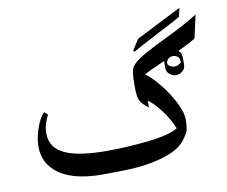

<svg xmlns="http://www.w3.org/2000/svg" viewBox="-79 -801 1092 923"><g transform="rotate(-10 467.0 -339.5)"><path d="M725 -597Q620 -542 604 -532L597 -537L631 -590L852 -702L843 -660Q828 -650 725 -597ZM898 -544Q875 -529 812 -499Q827 -486 827 -462V-431Q827 -410 812.5 -398Q798 -386 781 -386Q764 -386 749.5 -398Q735 -410 735 -431V-462V-463Q651 -426 634 -415Q674 -388 724 -319Q753 -277 771 -237.5Q789 -198 789 -170Q789 -134 783 -112Q761 -67 728.5 -43Q696 -19 635 -2Q587 11 532.5 17Q478 23 349 23Q197 23 125 -39Q69 -87 69 -161Q69 -204 86 -252.5Q103 -301 125 -321L141 -306Q133 -293 125 -268Q117 -243 117 -220Q117 -182 136.5 -154.5Q156 -127 200 -110Q267 -85 392 -85Q489 -85 593.5 -96.5Q698 -108 739 -134Q721 -179 687.5 -224Q654 -269 625 -289V-255Q592 -280 583.5 -299.5Q575 -319 575 -365Q575 -415 578 -435Q581 -460 600.5 -477.5Q620 -495 653 -514Q706 -543 764 -571Q870 -622 923 -657ZM814 -445Q814 -462 804.5 -470.5Q795 -479 781 -479Q767 -479 757.5 -470.5Q748 -462 748 -445Q753 -437 762 -432.5Q771 -428 781 -428Q791 -428 800 -432.5Q809 -437 814 -445Z"/></g></svg>

Font: Katibeh
Style: Regular
Weight: 400
Designer: Arabic design by Kourosh Beigpour, Latin design by Eduardo Tunni, engineering by Lasse Fister
Version: Version 1.000